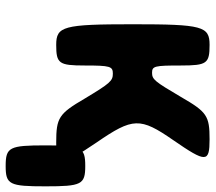

<svg xmlns="http://www.w3.org/2000/svg" viewBox="-60 -508 742 661"><g transform="rotate(90 310.5 -177.0)"><path d="M319 -98C371 -9 385 0 470 0C555 0 555 -13 470 -139C384 -264 383 -289 462 -403C540 -516 540 -528 459 -528C378 -528 365 -519 313 -429C260 -339 253 -330 230 -330C207 -330 205 -339 205 -429C205 -519 198 -528 134 -528C70 -528 63 -504 63 -264C63 -24 70 0 134 0C198 0 205 -9 205 -98C205 -186 208 -195 233 -195C258 -195 266 -186 319 -98ZM621 37C621 -87 615 -100 551 -100C486 -100 480 -87 480 37C480 161 486 174 551 174C615 174 621 161 621 37Z"/></g></svg>

Font: Asimov Print
Style: A
Weight: 500
Designer: Google
Version: Version 2.000980: 2014